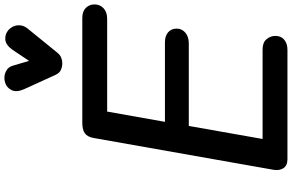

<svg xmlns="http://www.w3.org/2000/svg" viewBox="-246 -1075 1321 869"><g transform="rotate(-90 414.5 -640.5)"><path d="M128.5 0Q99.5 0 87.8 -18.2Q76 -36.5 80.5 -63L224.5 -877.5Q229.5 -905 245.5 -916.8Q261.5 -928.5 292.5 -928.5H767.5Q797 -928.5 813 -912.8Q829 -897 829 -873.5Q829 -848.5 811.5 -832.2Q794 -816 764 -816H344L297.5 -554.5H657.5Q686.5 -554.5 703 -540Q719.5 -525.5 719.5 -501Q719.5 -478 701.2 -462.2Q683 -446.5 652 -446.5H279L220 -112.5H625.5Q656.5 -112.5 671.5 -94.8Q686.5 -77 686.5 -54.5Q686.5 -29.5 669.5 -14.8Q652.5 0 623.5 0ZM562 -1019Q547.5 -1019 533 -1025.2Q518.5 -1031.5 510.5 -1049L446 -1190.5Q430 -1225.5 441 -1248.2Q452 -1271 475.5 -1278Q500 -1285.5 523 -1275.5Q546 -1265.5 552 -1242L573.5 -1169.5L623 -1243.5Q645 -1275 669.8 -1277Q694.5 -1279 713.5 -1262.5Q732.5 -1245 734.5 -1221Q736.5 -1197 721 -1177.5L610.5 -1041.5Q600 -1028.5 587.5 -1023.8Q575 -1019 562 -1019Z"/></g></svg>

Font: Edu AU VIC WA NT Pre SemiBold
Style: Regular
Weight: 600
Designer: Tina and Corey Anderson, Eben Sorkin, Mirko Velimirovic
Foundry: Google for Education
Version: Version 1.001